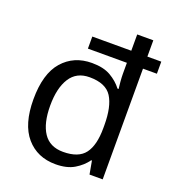

<svg xmlns="http://www.w3.org/2000/svg" viewBox="-139 -868 894 986"><g transform="rotate(20 308.5 -375.0)"><path d="M275 10Q175 10 115 -59.5Q55 -129 55 -265Q55 -405 115.5 -474Q176 -543 275 -543Q338 -543 377.5 -520Q417 -497 442 -464H448Q446 -477 444 -502.5Q442 -528 442 -544V-605H229V-671H442V-760H530V-671H606V-605H530V0H458L445 -72H441Q417 -38 377 -14Q337 10 275 10ZM290 -63Q374 -63 408.5 -109Q443 -155 443 -248V-265Q443 -366 410 -418Q377 -470 288 -470Q217 -470 182 -415Q147 -360 147 -264Q147 -168 182 -115.5Q217 -63 290 -63Z"/></g></svg>

Font: Noto Sans Coptic
Style: Regular
Weight: 400
Designer: Monotype Design Team, Denis Moyogo Jacquerye
Foundry: Monotype Imaging Inc.
Version: Version 2.002; ttfautohint (v1.8.4.7-5d5b)